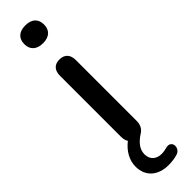

<svg xmlns="http://www.w3.org/2000/svg" viewBox="-313 -693 868 868"><g transform="rotate(-45 121.5 -258.5)"><path d="M121 -597C162 -597 184 -618 184 -654C184 -691 161 -711 121 -711C81 -711 58 -691 58 -654C58 -618 81 -597 121 -597ZM133 194C152 194 174 192 194 185C227 172 222 119 180 131C168 134 158 136 147 136C115 136 90 118 90 82C90 49 113 24 144 4C161 -6 172 -24 172 -49V-439C172 -474 153 -493 121 -493C89 -493 71 -474 71 -439V-49C71 -35 74 -23 80 -14C44 14 22 52 22 93C22 155 65 194 133 194Z"/></g></svg>

Font: Nunito SemiBold
Style: Regular
Weight: 600
Designer: Vernon Adams
Foundry: Vernon Adams
Version: Version 3.602